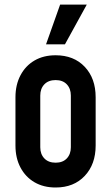

<svg xmlns="http://www.w3.org/2000/svg" viewBox="-20 -800 482 832"><path d="M221 12.5Q168.5 12.5 129.5 -10.2Q90.5 -33 68.8 -74Q47 -115 47 -169.5V-378.5Q47 -432.5 68.8 -473.8Q90.5 -515 129.5 -537.8Q168.5 -560.5 221 -560.5Q300 -560.5 347.2 -510.5Q394.5 -460.5 394.5 -378.5V-169.5Q394.5 -88 347.2 -37.8Q300 12.5 221 12.5ZM221 -95Q252 -95 269.5 -113.5Q287 -132 287 -162V-386Q287 -416 269.5 -434.5Q252 -453 221 -453Q190 -453 172.2 -434.5Q154.5 -416 154.5 -386V-162Q154.5 -132 172.2 -113.5Q190 -95 221 -95ZM179.5 -608 240.5 -780H356L261.5 -608Z"/></svg>

Font: Mohave SemiBold
Style: Regular
Weight: 600
Designer: Gumpita Rahayu
Foundry: Tokotype
Version: Version 2.003